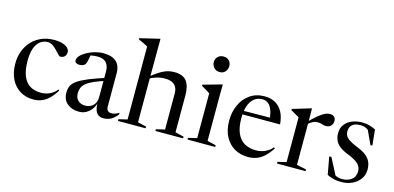

<svg xmlns="http://www.w3.org/2000/svg" viewBox="-69 -1145 3211 1564"><g transform="rotate(15 1537.0 -362.5)"><path d="M293.5 -503Q340 -503 369.2 -493Q398.5 -483 412.2 -467.2Q426 -451.5 426 -433.5Q426 -418.5 419.8 -407.2Q413.5 -396 402.5 -390Q391.5 -384 376 -384Q370 -384 360.8 -393Q351.5 -402 339.8 -415Q328 -428 313.8 -441.5Q299.5 -455 283.5 -463.8Q267.5 -472.5 249.5 -472.5Q215 -472.5 187.5 -452.8Q160 -433 144 -391.5Q128 -350 128 -285.5Q128 -207 148 -156.8Q168 -106.5 206.2 -82.8Q244.5 -59 300.5 -59Q337.5 -59 372.2 -74.5Q407 -90 431.5 -121.5L440 -114Q411.5 -68.5 382.5 -41.2Q353.5 -14 321.5 -2Q289.5 10 252 10Q191 10 142.5 -19Q94 -48 65.8 -103Q37.5 -158 37.5 -237Q37.5 -294 56 -342.5Q74.5 -391 108.8 -427Q143 -463 190 -483Q237 -503 293.5 -503Z M800 -319.5 806 -295Q738 -275 695.8 -256.5Q653.5 -238 631 -219.2Q608.5 -200.5 600 -179.8Q591.5 -159 591.5 -134Q591.5 -93 615.5 -72Q639.5 -51 674 -51Q701.5 -51 722.5 -62.5Q743.5 -74 755.8 -95.2Q768 -116.5 768 -146V-364.5Q768 -412.5 744.2 -438Q720.5 -463.5 671 -463.5Q648.5 -463.5 625 -459.5Q601.5 -455.5 586.5 -448L612.5 -468.5Q611 -451 608 -432.5Q605 -414 600.5 -399Q596 -384 589.5 -376.5Q582.5 -368.5 569.8 -364.2Q557 -360 543 -360Q526 -360 515.5 -367.2Q505 -374.5 505 -389Q505 -408.5 524 -428.5Q543 -448.5 573.2 -465Q603.5 -481.5 639 -491.8Q674.5 -502 707.5 -502Q761.5 -502 793.8 -486.2Q826 -470.5 840.8 -441.5Q855.5 -412.5 855.5 -373V-92Q855.5 -75.5 860.8 -65.5Q866 -55.5 875.2 -50.8Q884.5 -46 897 -46Q912.5 -46 928.5 -51.2Q944.5 -56.5 961.5 -68V-52.5Q928 -13 900.8 -1.5Q873.5 10 846 10Q817.5 10 800.5 -2.8Q783.5 -15.5 775.8 -39.5Q768 -63.5 767 -97L769 -98Q761 -67 742.2 -42.5Q723.5 -18 697 -4Q670.5 10 639 10Q579.5 10 540 -22Q500.5 -54 500.5 -114.5Q500.5 -146.5 511.8 -171.2Q523 -196 554.5 -218.2Q586 -240.5 645.2 -264.8Q704.5 -289 800 -319.5Z M1282 -14.5 1355 -31.5V-334Q1355 -366.5 1343.5 -388.2Q1332 -410 1308.2 -421.2Q1284.5 -432.5 1247.5 -432.5Q1208 -432.5 1172.8 -420.8Q1137.5 -409 1116.5 -395.5L1107 -407.5Q1143 -436 1170.8 -454.8Q1198.5 -473.5 1221 -484Q1243.5 -494.5 1264.5 -498.8Q1285.5 -503 1309 -503Q1379.5 -503 1411.2 -463.8Q1443 -424.5 1443 -340V-31.5L1515.5 -14.5V0H1282ZM1199.5 0H966.5V-14.5L1039 -31.5V-646.5Q1032.5 -651 1021 -656.8Q1009.5 -662.5 993.8 -670Q978 -677.5 958.5 -686.5V-695.5L1124 -735H1128L1127 -474.5V-31.5L1199.5 -14.5Z M1662.5 -598.5Q1632 -598.5 1614 -619.2Q1596 -640 1596 -666Q1596 -692 1614 -710.8Q1632 -729.5 1662.5 -729.5Q1693 -729.5 1710 -710.8Q1727 -692 1727 -666Q1727 -640 1710 -619.2Q1693 -598.5 1662.5 -598.5ZM1714.5 -507 1713.5 -413.5V-31.5L1786.5 -14.5V0H1553.5V-14.5L1626 -31.5V-409Q1620.5 -413 1609.2 -420.2Q1598 -427.5 1583.8 -436Q1569.5 -444.5 1554 -453V-463L1710.5 -507Z M2071 -503Q2122.5 -503 2160.8 -481.2Q2199 -459.5 2221.8 -417.5Q2244.5 -375.5 2249 -314H1923.5L1924 -344L2195.5 -346.5L2157.5 -326.5Q2153 -376.5 2140.8 -409.2Q2128.5 -442 2108 -458.5Q2087.5 -475 2058 -475Q2018.5 -475 1990 -452.5Q1961.5 -430 1946.2 -387Q1931 -344 1931 -282.5Q1931 -205.5 1952.8 -155.8Q1974.5 -106 2015.5 -82.5Q2056.5 -59 2114 -59Q2140 -59 2164.5 -66Q2189 -73 2211.2 -86.8Q2233.5 -100.5 2250 -121.5L2259 -114Q2229 -68.5 2199 -41.2Q2169 -14 2136 -2Q2103 10 2064 10Q2000.5 10 1949.8 -19Q1899 -48 1869.8 -103.5Q1840.5 -159 1840.5 -238Q1840.5 -310 1867.8 -370.2Q1895 -430.5 1946.8 -466.8Q1998.5 -503 2071 -503Z M2621.5 -501.5Q2644.5 -501.5 2657.2 -489Q2670 -476.5 2670 -455Q2670 -429.5 2654 -413.8Q2638 -398 2613 -398Q2602 -398 2590.8 -401.2Q2579.5 -404.5 2567 -407.5Q2554.5 -410.5 2539.5 -410.5Q2525.5 -410.5 2512.2 -405.5Q2499 -400.5 2486.2 -392.2Q2473.5 -384 2461 -372.5L2458.5 -393.5Q2494 -429 2519.8 -450.5Q2545.5 -472 2563.5 -483Q2581.5 -494 2595.2 -497.8Q2609 -501.5 2621.5 -501.5ZM2467.5 -411V-31.5L2548.5 -14.5V0H2307.5V-14.5L2380 -31.5V-408Q2373.5 -412.5 2363.8 -418.2Q2354 -424 2340.2 -432.2Q2326.5 -440.5 2308 -450.5V-460.5L2462.5 -507H2466.5Z M2892 -503Q2924.5 -503 2951 -496Q2977.5 -489 3006.5 -474.5L3020 -342H3003.5L2942.5 -475L2980 -430.5Q2955 -456.5 2933.5 -467.2Q2912 -478 2882.5 -478Q2840 -478 2816.5 -458.8Q2793 -439.5 2793 -403.5Q2793 -382 2802.2 -365Q2811.5 -348 2836 -332Q2860.5 -316 2907 -297.5Q2941.5 -284 2965.8 -268Q2990 -252 3004.8 -233.2Q3019.5 -214.5 3026.2 -192.2Q3033 -170 3033 -143Q3033 -97 3008 -62.5Q2983 -28 2942 -9Q2901 10 2851 10Q2815 10 2786.2 3.2Q2757.5 -3.5 2730.5 -17.5L2703.5 -166.5H2722L2801.5 -12.5L2768.5 -42Q2783 -32.5 2797 -26.5Q2811 -20.5 2825 -17.8Q2839 -15 2853.5 -15Q2897 -15 2929.5 -38.5Q2962 -62 2962 -109.5Q2962 -128.5 2955.2 -144.2Q2948.5 -160 2934 -173.2Q2919.5 -186.5 2896.5 -199Q2873.5 -211.5 2841.5 -224Q2798.5 -241 2772.5 -262Q2746.5 -283 2735.2 -309.5Q2724 -336 2724 -369.5Q2724 -412.5 2747 -442.2Q2770 -472 2808.2 -487.5Q2846.5 -503 2892 -503Z"/></g></svg>

Font: Newsreader 60pt
Style: Regular
Weight: 400
Designer: Hugues Gentile
Foundry: Production Type
Version: Version 1.003